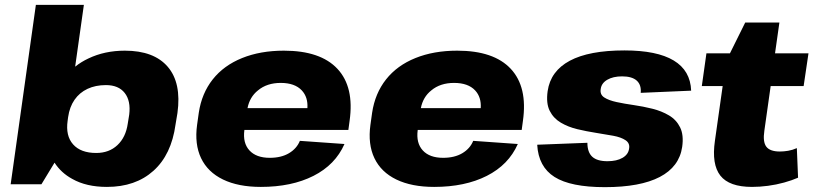

<svg xmlns="http://www.w3.org/2000/svg" viewBox="-20 -760 3355 792"><path d="M421 11Q336 11 278 -22Q232 -47 205 -89L151 0H24L128 -740H326L290 -485Q315 -505 345 -519Q412 -551 495 -551Q615 -551 672 -484.5Q729 -418 712 -294L704 -246Q687 -122 613 -55.5Q539 11 421 11ZM377 -129Q430 -129 464.5 -161.5Q499 -194 507 -250L513 -287Q520 -344 494.5 -376.5Q469 -409 417 -409Q374 -409 341 -393.5Q308 -378 287.5 -348.5Q267 -319 261 -277L259 -262Q250 -200 281.5 -164.5Q313 -129 377 -129Z M1056 11Q963 11 900 -19.5Q837 -50 809.5 -107.5Q782 -165 793 -245L800 -295Q812 -375 857.5 -432.5Q903 -490 978.5 -520.5Q1054 -551 1151 -551Q1302 -551 1372 -476Q1442 -401 1422 -261L1417 -224H988V-223Q981 -170 1009 -139.5Q1037 -109 1093 -109Q1140 -109 1172 -128Q1204 -147 1217 -179L1401 -166Q1363 -80 1273 -34.5Q1183 11 1056 11ZM1001 -314H1248Q1251 -359 1225 -387Q1196 -418 1138 -418Q1081 -418 1044 -387Q1010 -360 1001 -314Z M1771 11Q1678 11 1615 -19.5Q1552 -50 1524.5 -107.5Q1497 -165 1508 -245L1515 -295Q1527 -375 1572.5 -432.5Q1618 -490 1693.5 -520.5Q1769 -551 1866 -551Q2017 -551 2087 -476Q2157 -401 2137 -261L2132 -224H1703V-223Q1696 -170 1724 -139.5Q1752 -109 1808 -109Q1855 -109 1887 -128Q1919 -147 1932 -179L2116 -166Q2078 -80 1988 -34.5Q1898 11 1771 11ZM1716 -314H1963Q1966 -359 1940 -387Q1911 -418 1853 -418Q1796 -418 1759 -387Q1725 -360 1716 -314Z M2475 12Q2334 12 2267.5 -30Q2201 -72 2196 -163L2403 -171Q2403 -132 2423 -113.5Q2443 -95 2486 -95Q2524 -95 2548 -109Q2572 -123 2575 -147Q2579 -169 2560.5 -181.5Q2542 -194 2509.5 -200Q2477 -206 2438.5 -212Q2400 -218 2362 -227Q2324 -236 2293.5 -254Q2263 -272 2247.5 -303Q2232 -334 2239 -384Q2251 -467 2330.5 -509.5Q2410 -552 2556 -552Q2690 -552 2759 -510.5Q2828 -469 2831 -386L2623 -377Q2626 -410 2606.5 -427.5Q2587 -445 2546 -445Q2509 -445 2485 -431Q2461 -417 2458 -393Q2454 -370 2472.5 -358Q2491 -346 2523.5 -339Q2556 -332 2594.5 -326.5Q2633 -321 2671 -311.5Q2709 -302 2739.5 -284Q2770 -266 2785.5 -234.5Q2801 -203 2794 -154Q2782 -72 2701.5 -30Q2621 12 2475 12Z M3082 11Q2988 11 2951.5 -35.5Q2915 -82 2929 -179L2961 -405H2875L2894 -540H2991L3054 -667H3195L3177 -540H3315L3295 -405H3159L3133 -221Q3126 -175 3141 -155Q3156 -135 3197 -135Q3213 -135 3231 -138Q3249 -141 3267 -149L3272 -27Q3247 -16 3214.5 -7Q3182 2 3148 6.5Q3114 11 3082 11Z"/></svg>

Font: Pathway Extreme 8pt Thin 12pt ExtraBold
Style: Italic
Weight: 800
Italic angle: -8°
Version: Version 1.001;gftools[0.9.26]